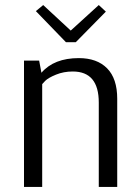

<svg xmlns="http://www.w3.org/2000/svg" viewBox="-20 -740 552 760"><path d="M241 -573 122 -696 151 -720 260 -619 371 -720 399 -694 280 -573ZM75 0V-500H135L144 -452Q194 -510 292 -510Q364 -510 404 -469.5Q444 -429 444 -349V0H371V-334Q371 -457 268 -457Q232 -457 201.5 -444.5Q171 -432 159 -420L147 -407V0Z"/></svg>

Font: Arsenal
Style: Regular
Weight: 400
Designer: Andrij Shevchenko
Foundry: Stairsfor.com
Version: Version 1.000